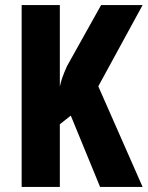

<svg xmlns="http://www.w3.org/2000/svg" viewBox="-20 -734 580 754"><path d="M540 0 366 -395 540 -714H377L243 -474C228 -441 219 -415 215 -394V-714H65V0H215V-246L258 -280L373 0Z"/></svg>

Font: Noto Sans Kannada ExtraCondensed ExtraBold
Style: Regular
Weight: 800
Width: 2
Designer: Jelle Bosma - Monotype Design Team
Foundry: Monotype Imaging Inc.
Version: Version 2.005